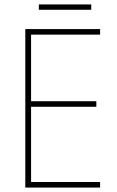

<svg xmlns="http://www.w3.org/2000/svg" viewBox="-20 -845 528 865"><path d="M431 0H94V-714H431V-689H120V-389H414V-364H120V-25H431ZM391 -825V-801H155V-825Z"/></svg>

Font: Noto Sans Lao Looped SemiCondensed Thin
Style: Regular
Weight: 100
Width: 4
Designer: Mark Frömberg, Ben Mitchell
Foundry: The Fontpad Ltd
Version: Version 1.002; ttfautohint (v1.8.4.7-5d5b)